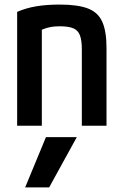

<svg xmlns="http://www.w3.org/2000/svg" viewBox="-20 -550 540 840"><path d="M195 270H90L181 50H316ZM55 -498Q94 -515 139 -522.5Q184 -530 241 -530Q320 -530 364.5 -513Q409 -496 427.5 -454.5Q446 -413 446 -340V0H338V-334Q338 -374 329.5 -396Q321 -418 300 -426.5Q279 -435 241 -435Q222 -435 205.5 -432.5Q189 -430 170.5 -423Q152 -416 126 -402L163 -470V0H55Z"/></svg>

Font: M PLUS 1 Code Medium
Style: Regular
Weight: 500
Designer: Coji Morishita
Foundry: UNDERFOREST DESIGN
Version: Version 1.002